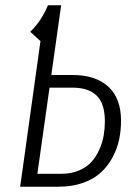

<svg xmlns="http://www.w3.org/2000/svg" viewBox="-20 -705 508 725"><path d="M252.9 -421.9Q340.8 -421.9 388.9 -377.9Q437 -334 437 -249Q437 -211.9 429.7 -177.5Q422.4 -143.1 404.8 -110.4Q387.2 -77.6 360.8 -53.5Q334.5 -29.3 293.7 -14.6Q252.9 0 202.1 0H56.2L132.8 -549.8L94.2 -585Q136.2 -625.5 161.1 -685.1H210.9L173.8 -421.9ZM211.9 -48.8Q249.5 -48.8 278.8 -61.5Q308.1 -74.2 325.9 -94.2Q343.8 -114.3 355.5 -141.1Q367.2 -168 371.6 -193.8Q376 -219.7 376 -247.1Q376 -313.5 345.2 -343.8Q314.5 -374 253.9 -374H167L121.1 -48.8Z"/></svg>

Font: Fira Sans Compressed Light
Style: Italic
Weight: 300
Width: 3
Italic angle: -8°
Designer: Carrois Corporate & Edenspiekermann AG
Foundry: Carrois Corporate GbR & Edenspiekermann AG
Version: Version 4.203;PS 004.203;hotconv 1.0.88;makeotf.lib2.5.64775